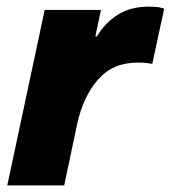

<svg xmlns="http://www.w3.org/2000/svg" viewBox="-20 -560 516 580"><path d="M2 0 115 -530H285L268 -450H273Q296 -490 335 -515Q374 -540 430 -540Q453 -540 464.5 -537Q476 -534 476 -534L440 -367Q440 -367 427.5 -369Q415 -371 396 -371Q321 -371 276 -319.5Q231 -268 213 -185L174 0Z"/></svg>

Font: Be Vietnam Pro ExtraBold
Style: Italic
Weight: 800
Italic angle: -12°
Designer: Lam Bao, Tony Le, Vietanh Nguyen
Foundry: Yellow Type Foundry
Version: Version 1.002; ttfautohint (v1.8.3)